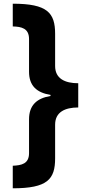

<svg xmlns="http://www.w3.org/2000/svg" viewBox="-20 -852 481 1038"><path d="M403 -271V-402C331 -402 278 -427 278 -495V-669C278 -783 236 -832 49 -832V-709C96 -708 137 -699 137 -641V-464C137 -389 178 -351 253 -339V-333C179 -321 137 -283 137 -207V-24C137 34 96 42 49 44V166C237 166 278 117 278 4V-178C278 -246 331 -271 403 -271Z"/></svg>

Font: Noto Sans Devanagari UI ExtraBold
Style: Regular
Weight: 800
Designer: Jelle Bosma - Monotype Design Team
Foundry: Monotype Imaging Inc.
Version: Version 2.003